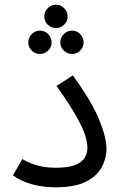

<svg xmlns="http://www.w3.org/2000/svg" viewBox="-20 -789 517 815"><path d="M35 -45 75 -114Q95 -101 131 -89Q167 -77 215 -77Q289 -77 320 -99.5Q351 -122 351 -162Q351 -182 342.5 -211.5Q334 -241 306 -291.5Q278 -342 220 -424L289 -469Q369 -359 400.5 -282Q432 -205 432 -157Q432 -117 412 -79.5Q392 -42 345 -18Q298 6 215 6Q160 6 113 -7.5Q66 -21 35 -45ZM218 -670Q197 -670 182.5 -684.5Q168 -699 168 -719Q168 -739 182.5 -754Q197 -769 218 -769Q238 -769 252.5 -754Q267 -739 267 -719Q267 -699 252.5 -684.5Q238 -670 218 -670ZM150 -560Q129 -560 114.5 -574.5Q100 -589 100 -609Q100 -629 114.5 -644Q129 -659 150 -659Q170 -659 184.5 -644Q199 -629 199 -609Q199 -589 184.5 -574.5Q170 -560 150 -560ZM286 -560Q265 -560 250.5 -574.5Q236 -589 236 -609Q236 -629 250.5 -644Q265 -659 286 -659Q306 -659 320.5 -644Q335 -629 335 -609Q335 -589 320.5 -574.5Q306 -560 286 -560Z"/></svg>

Font: Noto IKEA Arabic
Style: Regular
Weight: 400
Designer: Monotype Design Team
Foundry: Monotype Imaging Inc.
Version: Version 1.200